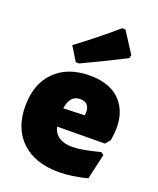

<svg xmlns="http://www.w3.org/2000/svg" viewBox="-142 -839 769 937"><g transform="rotate(20 242.5 -371.0)"><path d="M329 -754 346 -753 415 -646 412 -629Q270 -557 189 -520L172 -521L128 -593Q230 -669 329 -754ZM277 12Q153 12 83.5 -54Q14 -120 14 -236Q14 -351 80 -417Q146 -483 261 -483Q377 -483 431.5 -412.5Q486 -342 463 -221L442 -196L194 -194Q211 -126 297 -126Q344 -126 440 -151L454 -141L424 -9Q344 12 277 12ZM255 -359Q202 -359 192 -288L302 -292L304 -306Q304 -359 255 -359Z"/></g></svg>

Font: Alegreya Sans SC Black
Style: Regular
Weight: 900
Designer: Juan Pablo del Peral
Foundry: Huerta Tipografica
Version: Version 2.007